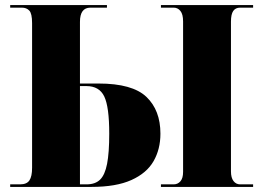

<svg xmlns="http://www.w3.org/2000/svg" viewBox="-20 -734 1024 754"><path d="M20 0V-10H59Q85 -10 95.5 -25.5Q106 -41 106 -75V-643Q106 -681 95 -692.5Q84 -704 66 -704H20V-714H400V-704H335Q294 -704 294 -648V-406H367Q500 -406 555 -353.5Q610 -301 610 -209Q610 -148 583 -101Q556 -54 496 -27Q436 0 339 0ZM612 0V-10H662Q678 -10 688.5 -22Q699 -34 699 -59V-650Q699 -678 688.5 -691Q678 -704 662 -704H612V-714H974V-704H923Q905 -704 896 -691Q887 -678 887 -649V-61Q887 -36 897 -23Q907 -10 923 -10H974V0ZM320 -10Q354 -10 373 -28.5Q392 -47 400.5 -90.5Q409 -134 409 -209Q409 -314 389.5 -355Q370 -396 319 -396H294V-10Z"/></svg>

Font: Noto Serif Display SemiCondensed Black
Style: Regular
Weight: 900
Width: 4
Designer: Monotype Design Team
Foundry: Monotype Imaging Inc.
Version: Version 2.009